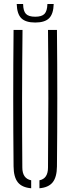

<svg xmlns="http://www.w3.org/2000/svg" viewBox="-20 -952 358 976"><path d="M49 -106Q45.5 -453 49 -800H94.5Q92.5 -626.5 92.2 -450.2Q92 -274 93.5 -100.5Q93.5 -44.5 138.5 -35.5V5Q91.5 1 70.5 -25.5Q49.5 -52 49 -106ZM180.5 5V-35.5Q224 -44 224 -100.5Q225.5 -274 225.8 -450.2Q226 -626.5 224 -800H269.5Q273 -453 269.5 -106Q269 -52 248 -25.5Q227 1 180.5 5ZM159 -837.5Q110.5 -837.5 88.5 -859.2Q66.5 -881 65 -931.5H97.5Q98 -896 111.8 -881.5Q125.5 -867 159 -867Q192.5 -867 206.2 -881.5Q220 -896 221 -931.5H253Q251.5 -881 229.5 -859.2Q207.5 -837.5 159 -837.5Z"/></svg>

Font: Big Shoulders Stencil Display Light
Style: Regular
Weight: 300
Designer: Patric King
Foundry: XO Type Co
Version: Version 1.000